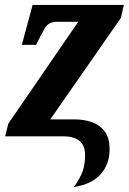

<svg xmlns="http://www.w3.org/2000/svg" viewBox="-20 -556 527 783"><path d="M281 207Q308 169 317.5 141Q327 113 327 76Q327 0 238 0H1L14 -52L299 -467H211Q178 -467 163 -441.5Q148 -416 129 -377L127 -373H69L113 -536H485L473 -483L185 -69H287Q321 -69 353 -58.5Q385 -48 406 -21.5Q427 5 427 53Q427 112 391.5 153.5Q356 195 281 207Z"/></svg>

Font: Noto Serif ExtraCondensed ExtraBold
Style: Italic
Weight: 800
Width: 2
Italic angle: -12°
Designer: Monotype Design Team
Foundry: Monotype Imaging Inc.
Version: Version 2.013